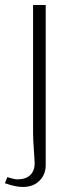

<svg xmlns="http://www.w3.org/2000/svg" viewBox="-62 -620 262 765"><path d="M69.8 -600.1H120.1V38.1Q120.1 75.7 95 100.3Q69.8 125 29.3 125Q0 125 -42.5 109.9L-32.7 85.9Q-3.4 94.7 5.9 94.7Q41 94.7 58.6 77.4Q76.2 60.1 76.2 29.3Q76.2 25.4 73 -21.2Q69.8 -67.9 69.8 -86.9Z"/></svg>

Font: Reswysokr
Style: Regular
Weight: 500
Version: Version 0.984